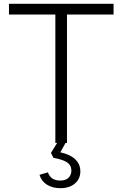

<svg xmlns="http://www.w3.org/2000/svg" viewBox="-20 -749 642 1006"><path d="M296 237Q256 237 226.5 219Q197 201 187 167L231 154Q238 175 254 186Q270 197 296 197Q324 197 339 182.5Q354 168 354 144Q354 117 332 102Q310 87 260 78L247 52L288 -14L325 -3L296 49Q347 60 374 85.5Q401 111 401 149Q401 188 372.5 212.5Q344 237 296 237ZM270 0V-684H331V0ZM27 -673V-729H575V-673Z"/></svg>

Font: Mona Sans Light
Style: Regular
Weight: 300
Designer: Deni Anggara
Foundry: GitHub
Version: Version 2.000